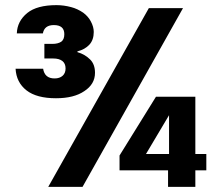

<svg xmlns="http://www.w3.org/2000/svg" viewBox="-20 -732 851 752"><path d="M303.2 0H168.9L563 -700.2H696.8ZM41 -462.9H148.9Q154.8 -424.8 193.8 -424.8Q213.4 -424.8 225.1 -435.1Q236.8 -445.3 236.8 -463.9Q236.8 -483.4 224.1 -493.2Q211.4 -502.9 189 -502.9H153.8V-560.1H185.1Q207 -560.1 220.2 -568.8Q231.9 -577.6 231.9 -598.1Q231.9 -633.8 190.9 -633.8Q153.8 -633.8 147.9 -601.1H45.9Q47.4 -648.9 86.9 -681.2Q125 -711.9 201.2 -711.9Q230 -711.9 258.8 -704.1Q283.2 -697.8 306.2 -682.1Q325.7 -667.5 335.9 -647.9Q347.2 -626.5 347.2 -606.9Q347.2 -575.7 330.1 -557.1Q312.5 -538.1 283.2 -530.8V-527.8Q312.5 -519.5 333 -499Q352.1 -480 352.1 -446.8Q352.1 -402.3 310.1 -375Q269.5 -347.2 199.2 -347.2Q123.5 -347.2 84 -377.9Q43.9 -409.2 41 -462.9ZM448.2 -64.9V-123L590.8 -353H745.1V-128.9H788.1V-64.9H745.1V0H638.2V-64.9ZM551.8 -128.9H642.1V-280.8Z"/></svg>

Font: PoppinsZ SemiBold
Style: Regular
Weight: 600
Designer: Ninad Kale (Devanagari), Jonny Pinhorn (Latin)
Foundry: Indian Type Foundry
Version: Version 3.002;FEAKit 1.0